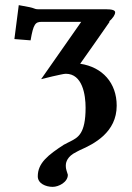

<svg xmlns="http://www.w3.org/2000/svg" viewBox="-20 -469 513 747"><path d="M407 -385H404C420 -399 428 -412 428 -421C428 -429 417 -433 392 -433H128C120 -433 115 -435 110 -437C105 -439 94 -442 53 -449L36 -317L99 -312C110 -377 118 -384 143 -384H296L140 -161C145 -162 180 -171 185 -172C205 -176 227 -182 236 -182C301 -182 313 -100 313 -50C313 52 283 66 254 81C250 83 246 85 242 87C235 91 229 94 230 93C167 134 127 165 127 217C127 245 158 258 185 258C208 258 244 240 244 211C244 211 241 202 239 195C238 191 236 186 236 175C236 169 237 147 265 129C279 121 285 118 291 115C346 91 434 46 434 -58C434 -146 379 -208 292 -221C331 -275 369 -331 407 -385Z"/></svg>

Font: Libertinus Serif Semibold
Style: Regular
Weight: 600
Designer: Philipp H. Poll, Khaled Hosny
Foundry: Caleb Maclennan
Version: Version 7.050;RELEASE